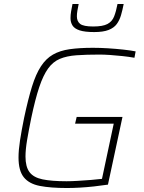

<svg xmlns="http://www.w3.org/2000/svg" viewBox="-20 -936 723 964"><path d="M316 8Q234 8 180 -2.5Q126 -13 99.5 -46Q73 -79 73 -145Q73 -182 80.5 -231Q88 -280 101 -344Q121 -438 140.5 -501Q160 -564 185.5 -603Q211 -642 246 -662Q281 -682 330 -689Q379 -696 447 -696Q483 -696 522.5 -693.5Q562 -691 599 -687Q636 -683 661 -678L655 -646Q627 -651 594.5 -654.5Q562 -658 532 -660Q502 -662 480 -662Q413 -662 364 -658.5Q315 -655 280.5 -640.5Q246 -626 221.5 -592Q197 -558 177 -498.5Q157 -439 137 -344Q124 -280 116 -232.5Q108 -185 108 -150Q108 -99 128 -72Q148 -45 193.5 -35.5Q239 -26 314 -26Q338 -26 371 -28Q404 -30 436.5 -32.5Q469 -35 492 -38L551 -315H357L365 -349H595L522 -9Q489 -4 452.5 0Q416 4 381 6Q346 8 316 8ZM453 -775Q406 -775 380 -783.5Q354 -792 344 -808Q334 -824 334 -845Q334 -861 337 -879Q340 -897 344 -916H375Q371 -897 368.5 -882Q366 -867 366 -854Q366 -829 382.5 -816Q399 -803 448 -803Q496 -803 519.5 -815.5Q543 -828 553 -853.5Q563 -879 570 -916H601Q595 -885 587.5 -859.5Q580 -834 566 -815Q552 -796 525 -785.5Q498 -775 453 -775Z"/></svg>

Font: Saira Thin Thin
Style: Italic
Weight: 250
Italic angle: -12°
Version: Version 1.101